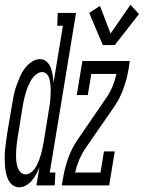

<svg xmlns="http://www.w3.org/2000/svg" viewBox="-39 -790 612 818"><path d="M43 8Q43 8 43 8Q43 8 43 8Q27 8 14.5 -1.5Q2 -11 -4.5 -25.5Q-11 -40 -14 -55.5Q-17 -71 -18 -87Q-19 -103 -19 -119.5Q-19 -136 -17.5 -152.5Q-16 -169 -13.5 -185Q-11 -201 -9 -218L13 -348Q16 -367 20 -386Q24 -405 30.5 -423.5Q37 -442 45 -461Q53 -480 65 -496.5Q77 -513 94.5 -525.5Q112 -538 131 -538Q148 -538 160 -527Q172 -516 177.5 -501Q183 -486 185.5 -469.5Q188 -453 189 -437L229 -680H205L207 -735H285L173 -55H197L194 0H116L129 -77Q123 -62 115.5 -48Q108 -34 97.5 -21.5Q87 -9 72.5 -0.5Q58 8 43 8ZM70 -47Q80 -47 89.5 -53Q99 -59 106 -67.5Q113 -76 117.5 -85.5Q122 -95 126 -104.5Q130 -114 133 -124Q136 -134 138.5 -144Q141 -154 143 -164Q145 -174 147 -184L168 -314Q170 -326 172 -338Q174 -350 175 -362Q176 -374 176.5 -386Q177 -398 177 -409.5Q177 -421 175.5 -432.5Q174 -444 171 -455Q168 -466 160 -474.5Q152 -483 141 -483Q130 -483 120 -476.5Q110 -470 102.5 -461Q95 -452 90 -442Q85 -432 80.5 -422Q76 -412 73 -401.5Q70 -391 67 -381Q64 -371 62 -360Q60 -349 58 -339L37 -209Q35 -197 33.5 -185.5Q32 -174 31 -162.5Q30 -151 29.5 -139.5Q29 -128 29.5 -116.5Q30 -105 32 -93.5Q34 -82 38 -72Q42 -62 50.5 -54.5Q59 -47 70 -47ZM399 -598 341 -735 387 -765 432 -647 517 -770 553 -730 450 -598ZM224 0 230 -33Q237 -75 251.5 -116Q266 -157 291 -194L413 -372Q430 -396 440.5 -422Q451 -448 457 -475H350L335 -385H288L312 -530H514L509 -497Q502 -455 487.5 -414Q473 -373 448 -336L325 -158Q309 -134 298 -108Q287 -82 281 -55H389L404 -145H450L426 0Z"/></svg>

Font: Iosevka Curly Slab LtObl
Style: Regular
Weight: 300
Italic angle: -9°
Monospace: yes
Designer: Belleve Invis
Foundry: Belleve Invis
Version: Version 11.0.0; ttfautohint (v1.8.3)